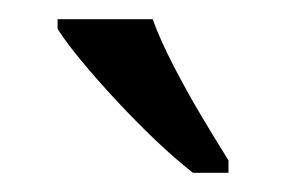

<svg xmlns="http://www.w3.org/2000/svg" viewBox="-20 -786 298 200"><path d="M181 -606Q163 -620 142.5 -639.5Q122 -659 101.5 -681Q81 -703 64.5 -723Q48 -743 40 -756V-766H139Q147 -744 161 -717Q175 -690 190.5 -664Q206 -638 218 -619V-606Z"/></svg>

Font: Noto Serif Condensed
Style: Regular
Weight: 400
Width: 3
Designer: Monotype Design Team
Foundry: Monotype Imaging Inc.
Version: Version 2.015